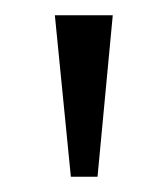

<svg xmlns="http://www.w3.org/2000/svg" viewBox="-20 -734 220 252"><path d="M73 -502 52 -714H128L108 -502Z"/></svg>

Font: Noto Serif Khmer Light
Style: Regular
Weight: 300
Version: Version 2.003